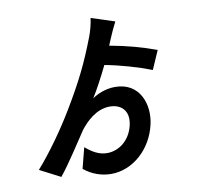

<svg xmlns="http://www.w3.org/2000/svg" viewBox="-96 -948 1193 1138"><g transform="rotate(-10 500.0 -379.0)"><path d="M593 -417C536 -417 485 -394 455 -373C484 -419 519 -484 554 -556C646 -539 753 -508 832 -477L881 -589C794 -621 710 -644 602 -664C607 -676 613 -689 618 -702C627 -725 650 -775 663 -799L522 -845C519 -815 506 -765 494 -735C437 -587 390 -490 294 -330C234 -230 150 -109 64 -11L188 53C245 -17 319 -134 363 -199C402 -249 463 -308 543 -308C608 -308 660 -266 640 -178C619 -87 549 -39 481 -39C431 -39 392 -63 352 -97L320 28C368 67 425 87 483 87C613 87 731 -17 763 -164C788 -276 744 -417 593 -417Z"/></g></svg>

Font: Source Han Sans CN
Style: Bold
Weight: 700
Designer: Ryoko NISHIZUKA 西塚涼子 (kana, bopomofo & ideographs); Paul D. Hunt (Latin, Greek & Cyrillic); Sandoll Communications 산돌커뮤니
Foundry: Adobe
Version: Version 2.001;hotconv 1.0.107;makeotfexe 2.5.65593